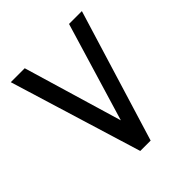

<svg xmlns="http://www.w3.org/2000/svg" viewBox="-197 -859 993 993"><g transform="rotate(-45 300.0 -362.5)"><path d="M38.5 -725H140.5L301.5 -183L464.5 -725H558.5L336.5 0H260.5Z"/></g></svg>

Font: JuliaMono Medium
Style: Regular
Weight: 500
Monospace: yes
Designer: cormullion
Foundry: corm
Version: Version 0.054; ttfautohint (v1.8.4)